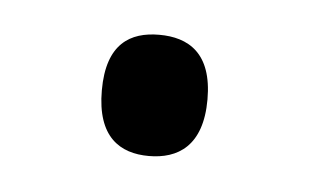

<svg xmlns="http://www.w3.org/2000/svg" viewBox="-26 -442 277 172"><g transform="rotate(5 112.5 -356.5)"><path d="M112 -302C138 -302 160 -315 160 -357C160 -399 138 -411 112 -411C86 -411 65 -399 65 -357C65 -315 86 -302 112 -302Z"/></g></svg>

Font: Noto Serif Lao Light
Style: Regular
Weight: 300
Designer: Monotype Design Team
Foundry: Monotype Imaging Inc.
Version: Version 2.003